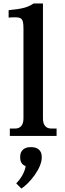

<svg xmlns="http://www.w3.org/2000/svg" viewBox="-20 -788 378 1113"><path d="M229 -101V-768H175C142 -746 113 -737 30 -729V-686C106 -692 116 -687 116 -620V-101C116 -64 99 -43 69 -43H37V0H308V-43H276C246 -43 229 -64 229 -101ZM74 275 104 305C150 276 222 188 222 126V120C222 84 197 65 162 65H156C122 65 97 84 97 120V126C97 152 109 168 129 175C123 211 101 248 74 275Z"/></svg>

Font: LT Superior Serif Semibold
Style: Regular
Weight: 600
Designer: Daniel Lyons
Foundry: LyonsType
Version: Version 2.120;FEAKit 1.0